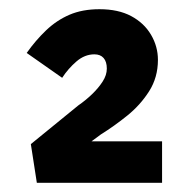

<svg xmlns="http://www.w3.org/2000/svg" viewBox="-20 -815 404 417"><path d="M60 -418 47 -502 150 -586Q166 -597 180 -610.5Q194 -624 203 -638Q212 -652 212 -666Q212 -681 205 -689Q198 -697 185 -697Q164 -697 146 -681.5Q128 -666 115 -646L38 -700Q57 -727 80 -749Q103 -771 131 -783Q159 -795 196 -795Q237 -795 265 -780Q293 -765 308 -739.5Q323 -714 323 -685Q323 -647 304 -617Q285 -587 256.5 -564Q228 -541 199 -523L145 -483L147 -508H332V-418Z"/></svg>

Font: Lexend Mega
Style: Bold
Weight: 700
Version: Version 1.007